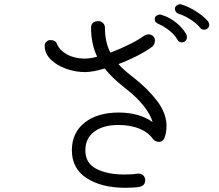

<svg xmlns="http://www.w3.org/2000/svg" viewBox="-20 -859 1040 911"><path d="M930 -727Q912 -749 882.5 -767.5Q853 -786 829 -793Q810 -799 810 -819Q810 -826 817 -832Q824 -838 833 -839Q839 -839 841 -838Q873 -828 908 -806.5Q943 -785 967 -758Q971 -753 973 -742Q973 -731 965.5 -724.5Q958 -718 949 -718Q936 -718 930 -727ZM821 -672Q809 -694 783.5 -714Q758 -734 733 -745Q723 -749 718.5 -754.5Q714 -760 714 -770Q714 -778 722 -784Q730 -790 739 -790Q742 -790 751 -787Q783 -777 814 -753Q845 -729 863 -698Q867 -690 867 -683Q867 -672 860 -665Q853 -658 843 -658Q836 -658 830 -661.5Q824 -665 821 -672ZM770 -262Q770 -230 761 -206Q758 -197 751 -191.5Q744 -186 735 -186Q717 -186 706 -199Q684 -231 641.5 -248.5Q599 -266 541 -266Q470 -266 427.5 -234.5Q385 -203 385 -145Q385 -85 437 -58Q489 -31 570 -31Q609 -31 634 -35H639Q652 -35 660.5 -26Q669 -17 669 -3Q669 10 661 18Q653 26 640 28Q628 30 610 31Q592 32 575 32Q462 32 391.5 -13.5Q321 -59 321 -146Q321 -229 381.5 -277Q442 -325 543 -325Q640 -325 704 -280Q694 -316 660.5 -358Q627 -400 570 -444Q510 -491 477 -534Q421 -517 383 -517Q339 -517 294.5 -532.5Q250 -548 221 -576.5Q192 -605 192 -642Q192 -654 200.5 -661.5Q209 -669 219 -669Q243 -669 250 -651Q263 -620 298.5 -600.5Q334 -581 383 -581Q408 -581 441 -590Q412 -651 412 -727Q412 -743 421.5 -751Q431 -759 447 -759Q459 -759 468.5 -750Q478 -741 478 -727Q478 -658 504 -609Q553 -628 597 -650Q641 -672 663 -689Q675 -696 684 -696Q697 -696 706 -688Q715 -680 715 -667Q715 -649 703 -638Q677 -618 633.5 -595.5Q590 -573 542 -555Q563 -530 611 -493Q681 -439 725.5 -380Q770 -321 770 -262Z"/></svg>

Font: Tsukimi Rounded
Style: Regular
Weight: 400
Designer: Takashi Funayama
Foundry: Takashi Funayama
Version: Version 1.032; ttfautohint (v1.8.3)